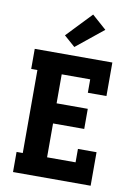

<svg xmlns="http://www.w3.org/2000/svg" viewBox="-105 -1061 810 1128"><g transform="rotate(10 300.0 -496.5)"><path d="M54 0V-120H91V-615H54V-735H517V-535H406V-615H236V-442H422V-322H236V-120H406V-200H517V0ZM281 -786 215 -844 357 -993 443 -917Z"/></g></svg>

Font: Iosevka Curly Slab HvEx
Style: Regular
Weight: 900
Width: 7
Monospace: yes
Designer: Belleve Invis
Foundry: Belleve Invis
Version: Version 11.1.0; ttfautohint (v1.8.3)